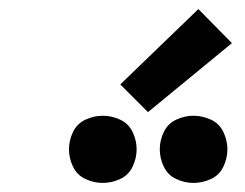

<svg xmlns="http://www.w3.org/2000/svg" viewBox="-20 -1014 540 423"><path d="M206 -611Q187 -611 168.5 -619.5Q150 -628 141 -646.5Q132 -665 132 -685Q132 -705 141 -723.5Q150 -742 168.5 -750.5Q187 -759 206 -759Q226 -759 244.5 -750.5Q263 -742 272 -723.5Q281 -705 281 -685Q281 -665 272 -646.5Q263 -628 244.5 -619.5Q226 -611 206 -611ZM406 -611Q387 -611 368.5 -619.5Q350 -628 341 -646.5Q332 -665 332 -685Q332 -705 341 -723.5Q350 -742 368.5 -750.5Q387 -759 406 -759Q426 -759 444.5 -750.5Q463 -742 472 -723.5Q481 -705 481 -685Q481 -665 472 -646.5Q463 -628 444.5 -619.5Q426 -611 406 -611ZM306 -767 245 -828 417 -994 491 -919Z"/></svg>

Font: Iosevka SS08
Style: Bold Italic
Weight: 700
Italic angle: -10°
Monospace: yes
Designer: Belleve Invis
Foundry: Belleve Invis
Version: 2.1.0; ttfautohint (v1.8.2)